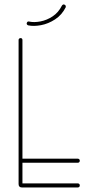

<svg xmlns="http://www.w3.org/2000/svg" viewBox="-20 -827 390 847"><path d="M323 -18Q327 -18 329.5 -15.5Q332 -13 332 -9Q332 -5 329.5 -2.5Q327 0 323 0H77Q62 0 62 -15V-651Q62 -654 64.5 -656.5Q67 -659 71 -659Q75 -659 77 -656.5Q79 -654 79 -651V-18ZM323 -127Q327 -127 329.5 -124.5Q332 -122 332 -118Q332 -114 329.5 -111.5Q327 -109 323 -109H71Q67 -109 64.5 -111.5Q62 -114 62 -118Q62 -122 64.5 -124.5Q67 -127 71 -127ZM253 -802Q255 -805 257.5 -806.5Q260 -808 263 -807Q267 -806 269 -803Q271 -800 270 -796Q270 -796 270 -795.5Q270 -795 270 -795Q253 -761 223 -741.5Q193 -722 161 -716Q129 -710 105 -715Q101 -716 99 -719Q97 -722 98 -725Q99 -729 101.5 -731Q104 -733 108 -732Q130 -727 158.5 -732.5Q187 -738 212.5 -755Q238 -772 253 -802Z"/></svg>

Font: Libertine-Super Thin
Style: Regular
Weight: 100
Designer: Bastien Sozeau
Foundry: NBR — Bastien Sozeau
Version: Version 2.003;gftools[0.9.33]